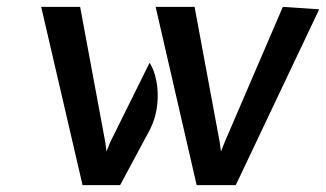

<svg xmlns="http://www.w3.org/2000/svg" viewBox="-20 -537 946 557"><path d="M550.5 0 431.5 -517H544.5L617.5 -124L621 -97.5L631.5 -124L800.5 -517L906 -510L664 0ZM219.5 0 99.5 -517H212.5L285.5 -124L289 -97.5L299.5 -124L414 -355Q427 -335 433.5 -302.8Q440 -270.5 436.2 -233.5Q432.5 -196.5 415.5 -162L328.5 0Z"/></svg>

Font: Expletus Sans Medium
Style: Italic
Weight: 500
Italic angle: -7°
Version: Version 7.500